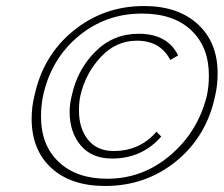

<svg xmlns="http://www.w3.org/2000/svg" viewBox="-20 -616 742 637"><path d="M694 -299Q666 -164 565 -81.5Q464 1 329 1Q215 1 150 -59Q85 -119 85 -222Q85 -262 94 -297Q122 -431 223 -513.5Q324 -596 458 -596Q571 -596 636.5 -535.5Q702 -475 702 -373Q702 -334 694 -299ZM451 -571Q331 -571 240.5 -496Q150 -421 123 -299Q116 -264 116 -230Q116 -134 175 -78.5Q234 -23 336 -23Q453 -23 544.5 -100.5Q636 -178 666 -297Q673 -328 673 -366Q673 -460 614.5 -515.5Q556 -571 451 -571ZM571 -432 545 -417Q512 -481 434 -481Q365 -481 314.5 -427Q264 -373 247 -300Q242 -279 242 -249Q242 -190 272 -152.5Q302 -115 357 -115Q444 -115 499 -179L515 -163Q451 -90 352 -90Q284 -90 247.5 -134Q211 -178 211 -245Q211 -271 218 -298Q236 -384 295.5 -444Q355 -504 440 -504Q536 -504 571 -432Z"/></svg>

Font: Sail
Style: Regular
Weight: 400
Designer: Miguel Hernandez
Foundry: Miguel Hernandez
Version: Version 1.002